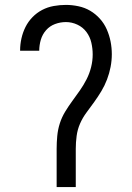

<svg xmlns="http://www.w3.org/2000/svg" viewBox="-20 -763 540 783"><path d="M211 0V-156Q211 -182 213.5 -208.5Q216 -235 224 -260Q232 -285 246 -308Q260 -331 275.5 -352Q291 -373 306 -394.5Q321 -416 333 -439.5Q345 -463 351.5 -489Q358 -515 358 -541Q358 -565 352.5 -589Q347 -613 332.5 -632.5Q318 -652 295.5 -662.5Q273 -673 249 -673Q226 -673 204.5 -665Q183 -657 168 -640Q153 -623 146.5 -601Q140 -579 140 -556H62V-557Q62 -582 67.5 -606.5Q73 -631 84 -653Q95 -675 112.5 -693Q130 -711 152 -722.5Q174 -734 199 -738.5Q224 -743 249 -743Q274 -743 300 -737.5Q326 -732 348 -719Q370 -706 387.5 -686.5Q405 -667 415.5 -643Q426 -619 431 -593.5Q436 -568 436 -542Q436 -516 431 -490Q426 -464 416.5 -439Q407 -414 393.5 -391.5Q380 -369 364.5 -347.5Q349 -326 333 -304.5Q317 -283 306.5 -259Q296 -235 292.5 -208.5Q289 -182 289 -156V0Z"/></svg>

Font: Iosevka Curly
Style: Regular
Weight: 400
Monospace: yes
Designer: Belleve Invis
Foundry: Belleve Invis
Version: Version 22.1.2; ttfautohint (v1.8.4)